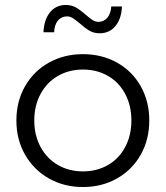

<svg xmlns="http://www.w3.org/2000/svg" viewBox="-20 -748 667 773"><path d="M314 5Q238 5 177 -29.5Q116 -64 81 -125Q46 -186 46 -263Q46 -340 81 -401Q116 -462 177 -496Q238 -530 314 -530Q390 -530 451 -496Q512 -462 546.5 -401Q581 -340 581 -263Q581 -186 546.5 -125Q512 -64 451 -29.5Q390 5 314 5ZM314 -58Q370 -58 414.5 -83.5Q459 -109 484 -156Q509 -203 509 -263Q509 -323 484 -370Q459 -417 414.5 -442.5Q370 -468 314 -468Q258 -468 213.5 -442.5Q169 -417 143.5 -370Q118 -323 118 -263Q118 -203 143.5 -156Q169 -109 213.5 -83.5Q258 -58 314 -58ZM301 -654Q283 -669 272.5 -675.5Q262 -682 250 -682Q227 -682 213 -665Q199 -648 198 -618H155Q157 -668 181 -698Q205 -728 245 -728Q268 -728 285.5 -718Q303 -708 326 -688Q342 -674 353 -667Q364 -660 376 -660Q398 -660 412 -676.5Q426 -693 428 -722H471Q469 -673 445 -643.5Q421 -614 381 -614Q358 -614 340 -624.5Q322 -635 301 -654Z"/></svg>

Font: APTA Sans Regular
Style: Regular
Weight: 400
Version: Version 7.200